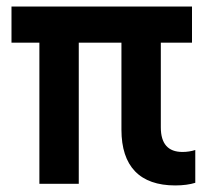

<svg xmlns="http://www.w3.org/2000/svg" viewBox="-20 -560 620 585"><path d="M100 0H220V-430H350V-165C350 -53 406 5 514 5C538 5 559 2 575 -3V-103C563 -99 549 -97 536 -97C492 -97 470 -122 470 -172V-430H565V-540H15V-430H100Z"/></svg>

Font: CommitMono-dimboump
Style: Bold
Weight: 700
Monospace: yes
Designer: Eigil Nikolajsen
Foundry: Eigil Nikolajsen
Version: Version 1.143